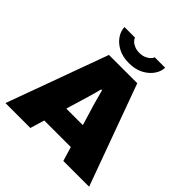

<svg xmlns="http://www.w3.org/2000/svg" viewBox="-227 -1059 1232 1232"><g transform="rotate(45 389.0 -442.5)"><path d="M10 0 261 -688H518L769 0H535L506 -97H265L236 0ZM311 -251H461L428 -361Q424 -373 419 -390Q414 -407 409 -426Q404 -445 399 -463.5Q394 -482 390 -496H382Q378 -478 371.5 -455Q365 -432 358 -407.5Q351 -383 344 -361ZM389 -741Q331 -741 290 -763Q249 -785 227 -818.5Q205 -852 205 -885H301Q303 -875 314.5 -863Q326 -851 345.5 -843Q365 -835 389 -835Q414 -835 433.5 -843Q453 -851 465 -863Q477 -875 479 -885H574Q574 -852 551.5 -818.5Q529 -785 487.5 -763Q446 -741 389 -741Z"/></g></svg>

Font: Archivo SemiBold Black
Style: Regular
Weight: 900
Version: Version 2.001